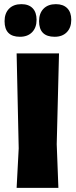

<svg xmlns="http://www.w3.org/2000/svg" viewBox="-20 -904 367 924"><path d="M83 -884Q118 -884 137 -864.5Q156 -845 156 -809Q156 -771 134.5 -749Q113 -727 76 -727Q2 -727 2 -802Q2 -840 23.5 -862Q45 -884 83 -884ZM249 -884Q284 -884 303.5 -864.5Q323 -845 323 -809Q323 -771 301.5 -749Q280 -727 243 -727Q168 -727 168 -802Q168 -840 189.5 -862Q211 -884 249 -884ZM264 -647 253 -210 261 0H60L70 -190L60 -647Z"/></svg>

Font: Alegreya Sans Black
Style: Regular
Weight: 900
Designer: Juan Pablo del Peral
Foundry: Huerta Tipografica
Version: Version 2.007